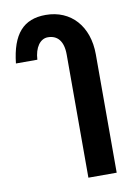

<svg xmlns="http://www.w3.org/2000/svg" viewBox="-89 -659 644 909"><g transform="rotate(-10 233.5 -204.0)"><path d="M261 -399V193H397V-376C397 -511 317 -601 195 -601C88 -601 32 -538 17 -399H120C123 -457 150 -495 187 -495C232 -495 261 -465 261 -399Z"/></g></svg>

Font: Vanilla Cream ExtraBold
Style: Regular
Weight: 800
Designer: Jeremy Tribby, Jinavaṁso
Foundry: Tribby Type
Version: Version 1.422;Glyphs 3.1.2 (3151)